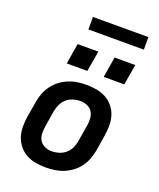

<svg xmlns="http://www.w3.org/2000/svg" viewBox="-165 -1014 930 1123"><g transform="rotate(20 300.0 -453.0)"><path d="M257 8Q224 8 193 2.5Q162 -3 135.5 -17.5Q109 -32 89.5 -55.5Q70 -79 60.5 -108Q51 -137 50.5 -169Q50 -201 55 -233L72 -333Q76 -360 86.5 -387Q97 -414 114.5 -438Q132 -462 156 -480Q180 -498 207 -509Q234 -520 261.5 -524Q289 -528 317 -528Q349 -528 380.5 -522.5Q412 -517 438.5 -502.5Q465 -488 484.5 -464.5Q504 -441 513.5 -412Q523 -383 523 -351Q523 -319 518 -287L502 -187Q497 -160 487 -133Q477 -106 459.5 -82Q442 -58 418 -40Q394 -22 367 -11Q340 0 312 4Q284 8 257 8ZM258 -93Q280 -93 302.5 -100Q325 -107 343 -122.5Q361 -138 371 -159.5Q381 -181 384 -203L401 -303Q405 -327 403.5 -350Q402 -373 391 -391Q380 -409 359.5 -418Q339 -427 316 -427Q294 -427 271 -420Q248 -413 230.5 -397.5Q213 -382 203 -360.5Q193 -339 189 -317L173 -217Q169 -193 170 -170Q171 -147 182.5 -129Q194 -111 214.5 -102Q235 -93 258 -93ZM523 -606H395L416 -734H545ZM165 -606 186 -734H315L293 -606ZM216 -836V-914H561V-836Z"/></g></svg>

Font: Iosevka SS04 Extended Oblique
Style: Bold
Weight: 700
Width: 7
Italic angle: -9°
Monospace: yes
Designer: Belleve Invis
Foundry: Belleve Invis
Version: Version 19.0.0; ttfautohint (v1.8.4)